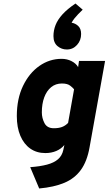

<svg xmlns="http://www.w3.org/2000/svg" viewBox="-20 -857 616 1090"><path d="M202.5 213 151.5 92Q207.5 88 247 77.5Q286.5 67 309.5 47Q332.5 27 339.5 -6L345.5 -34Q327 -11.5 299.2 0.2Q271.5 12 237.5 12Q188 12 151.8 -13.5Q115.5 -39 95.5 -86.2Q75.5 -133.5 75.5 -198Q75.5 -296 110.5 -369Q145.5 -442 203.2 -482.5Q261 -523 329.5 -523Q360.5 -523 386 -510Q411.5 -497 423.5 -476L428.5 -511H576.5L488.5 -21Q474.5 59 439 107.8Q403.5 156.5 345 181Q286.5 205.5 202.5 213ZM285.5 -129Q312.5 -129 331.2 -135.8Q350 -142.5 366.5 -159L400.5 -350Q394 -358.5 378.2 -370.8Q362.5 -383 331.5 -383Q296 -383 270.5 -362.2Q245 -341.5 231.2 -304.5Q217.5 -267.5 217.5 -219Q217.5 -187 232.5 -158Q247.5 -129 285.5 -129ZM359.5 -576Q329.5 -576 306.5 -595.2Q283.5 -614.5 283.5 -652Q283.5 -684.5 295.5 -715Q307.5 -745.5 335 -775.8Q362.5 -806 408.5 -837L449.5 -802Q436 -789 424.2 -777Q412.5 -765 403 -753Q393.5 -741 386.5 -728Q408.5 -724.5 424.5 -709Q440.5 -693.5 440.5 -664Q440.5 -627.5 417.2 -601.8Q394 -576 359.5 -576Z"/></svg>

Font: Overpass Black
Style: Italic
Weight: 900
Italic angle: -10°
Designer: Delve Withrington, Dave Bailey, Thomas Jockin
Foundry: Delve Fonts LLC
Version: Version 4.000